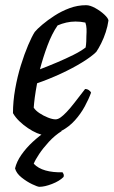

<svg xmlns="http://www.w3.org/2000/svg" viewBox="-20 -520 438 740"><path d="M149 0Q139 0 122.5 -7Q106 -14 88 -26Q70 -38 54.5 -53Q39 -68 30 -84Q30 -129 38.5 -177Q47 -225 60.5 -268.5Q74 -312 88.5 -346Q103 -380 114 -397Q123 -408 143 -425Q163 -442 190 -459.5Q217 -477 248 -488.5Q279 -500 312 -500Q327 -500 347 -489Q367 -478 382 -464Q397 -450 398 -441Q395 -419 387.5 -396Q380 -373 370 -353Q360 -333 351 -320Q333 -302 296.5 -279.5Q260 -257 214.5 -236Q169 -215 123 -199Q117 -167 114 -144Q111 -121 110 -105Q117 -94 132 -84Q147 -74 164.5 -67Q182 -60 194 -60Q203 -60 213 -67Q223 -74 236.5 -88Q250 -102 267 -124Q284 -146 308 -177Q316 -177 322.5 -172.5Q329 -168 331 -163Q322 -138 306.5 -109.5Q291 -81 268.5 -56Q246 -31 216.5 -15.5Q187 0 149 0ZM134 -253Q168 -266 201 -280Q234 -294 263 -308.5Q292 -323 310 -337Q312 -348 312.5 -360Q313 -372 313 -382Q314 -396 313.5 -409Q313 -422 309 -433Q300 -435 290.5 -436Q281 -437 271 -437Q253 -437 235.5 -433Q218 -429 202 -422Q180 -390 163 -344.5Q146 -299 134 -253ZM132 200Q125 200 104 190Q83 180 63 164Q43 148 38 129Q44 103 62.5 76.5Q81 50 106.5 26.5Q132 3 158 -14L218 -15Q191 2 168.5 26.5Q146 51 131 73.5Q116 96 110 111Q127 129 155.5 137Q184 145 221 144Q223 147 225 151Q227 155 225 162Q209 178 180.5 189Q152 200 132 200Z"/></svg>

Font: Texturina Medium 12pt
Style: Italic
Weight: 400
Italic angle: -11°
Version: Version 1.002